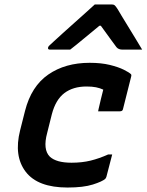

<svg xmlns="http://www.w3.org/2000/svg" viewBox="-20 -828 656 859"><path d="M381 -547Q433 -547 471.5 -537.5Q510 -528 534 -516Q558 -504 566 -496Q569 -492 567 -486L530 -339Q528 -330 516 -330H419L421 -340Q426 -362 431.5 -385Q437 -408 442 -427Q427 -434 409.5 -437.5Q392 -441 367 -441Q307 -441 268 -411.5Q229 -382 212 -317L191 -233Q171 -159 203 -127Q232 -100 300 -100Q347 -100 385.5 -109.5Q424 -119 464 -137H482Q475 -112 469 -87Q463 -62 456 -37Q454 -31 451 -28Q438 -16 395.5 -2.5Q353 11 282 11Q149 11 95 -59.5Q41 -130 70 -245L92 -332Q120 -442 196 -494.5Q272 -547 381 -547ZM404 -808H481Q489 -808 493.5 -804Q498 -800 507 -786Q512 -777 524.5 -756.5Q537 -736 553.5 -709Q570 -682 586.5 -655Q603 -628 616 -606H528Q510 -606 501 -617Q494 -627 476 -651Q458 -675 431 -713H425Q381 -677 350.5 -651.5Q320 -626 294 -606H204Q193 -606 195 -615Q196 -620 200.5 -624Q205 -628 221 -643Q236 -657 261 -679.5Q286 -702 314 -727Q342 -752 366.5 -774Q391 -796 404 -808Z"/></svg>

Font: Recursive Mn Lnr St SmB
Style: Italic
Weight: 600
Italic angle: -15°
Monospace: yes
Version: Version 1.079;hotconv 1.0.112;makeotfexe 2.5.65598; ttfautoh